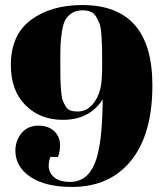

<svg xmlns="http://www.w3.org/2000/svg" viewBox="-20 -731 656 761"><path d="M584 -393Q584 -199 499.5 -94.5Q415 10 265 10Q160 10 100.5 -30Q41 -70 41 -134Q41 -174 65.5 -203.5Q90 -233 133 -233Q171 -233 194.5 -211.5Q218 -190 218 -155Q218 -131 210 -109H180Q173 -94 173 -73Q173 -47 194.5 -28.5Q216 -10 258 -10Q325 -10 355.5 -83Q386 -156 387 -337Q335 -256 229 -256Q139 -256 81 -314Q23 -372 23 -473Q23 -593 102.5 -652Q182 -711 306 -711Q584 -711 584 -393ZM378 -380Q385 -409 385 -478Q385 -520 384.5 -541.5Q384 -563 382 -592.5Q380 -622 375 -635.5Q370 -649 361.5 -664Q353 -679 339.5 -684.5Q326 -690 307 -690Q282 -690 265.5 -679.5Q249 -669 240 -654Q231 -639 226 -609Q221 -579 220 -554Q219 -529 219 -485Q219 -444 219.5 -421Q220 -398 222 -372.5Q224 -347 228.5 -334Q233 -321 240.5 -309Q248 -297 259.5 -293Q271 -289 288 -289Q321 -289 344.5 -314.5Q368 -340 378 -380Z"/></svg>

Font: Abril Fatface
Style: Regular
Weight: 400
Designer: Veronika Burian, Jos Scaglione
Foundry: TypeTogether
Version: Version 1.001